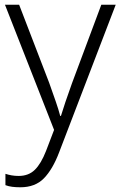

<svg xmlns="http://www.w3.org/2000/svg" viewBox="-20 -552 510 813"><path d="M1 -532H61L188 -202Q204 -157 216 -122.5Q228 -88 235 -61H238Q253 -111 285 -200L409 -532H470L230 94Q203 165 166 203Q129 241 66 241Q47 241 31.5 239Q16 237 3 232V184Q15 188 29 190.5Q43 193 59 193Q101 193 127.5 167Q154 141 175 87L209 -2Z"/></svg>

Font: Noto Sans Light
Style: Regular
Weight: 300
Designer: Monotype Design Team
Foundry: Monotype Imaging Inc.
Version: Version 2.007